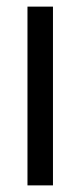

<svg xmlns="http://www.w3.org/2000/svg" viewBox="-20 -560 243 580"><path d="M63 0V-540H140V0Z"/></svg>

Font: Pathway Gothic One
Style: Regular
Weight: 400
Version: Version 1.003; ttfautohint (v1.8.4.7-5d5b);gftools[0.9.26]